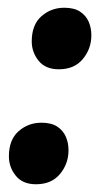

<svg xmlns="http://www.w3.org/2000/svg" viewBox="-20 -467 279 496"><path d="M132 -288Q97.5 -288 79.8 -310Q62 -332 62 -360Q62 -403 87 -425Q112 -447 146 -447Q171.5 -447 186.8 -437Q202 -427 209 -411Q216 -395 216 -376Q216 -341 194 -314.5Q172 -288 132 -288ZM73 9Q38.5 9 20.8 -13Q3 -35 3 -63Q3 -106 28 -128Q53 -150 87 -150Q112.5 -150 127.8 -140Q143 -130 150 -114Q157 -98 157 -79Q157 -44 135 -17.5Q113 9 73 9Z"/></svg>

Font: Argentum Sans SemiBold
Style: Italic
Weight: 600
Italic angle: -11°
Designer: Julieta Ulanovsky (font), Cristiano Sobral (main changes and remaster)
Foundry: Julieta Ulanovsky (font), Cristiano Sobral (main changes and remaster)
Version: Version 2.007;June 15, 2022;FontCreator 14.0.0.2814 64-bit; 